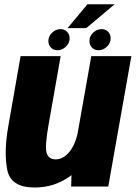

<svg xmlns="http://www.w3.org/2000/svg" viewBox="-20 -852 620 877"><path d="M305 0 306.5 -52Q233 4.5 138 4.5Q29 4.5 13 -76.5Q-3 -157.5 18 -276L74 -595.5H257L202 -283Q184 -182 193.2 -153Q202.5 -124 234.5 -124Q268.5 -124 297.5 -159Q322.5 -189.5 334 -240L397 -595.5H580L474.5 0ZM242.5 -622.5Q224 -622.5 212.5 -634.8Q201 -647 201 -664.5Q201 -686.5 218 -702.8Q235 -719 256.5 -719Q274.5 -719 286.2 -707Q298 -695 298 -677.5Q298 -655 281 -638.8Q264 -622.5 242.5 -622.5ZM430 -622.5Q411.5 -622.5 400 -634.8Q388.5 -647 388.5 -664.5Q388.5 -686.5 405.5 -702.8Q422.5 -719 444 -719Q462 -719 473.8 -707Q485.5 -695 485.5 -677.5Q485.5 -655 468.5 -638.8Q451.5 -622.5 430 -622.5ZM288.5 -723.5 379.5 -832.5H503.5L374 -723.5Z"/></svg>

Font: Anybody ExtraBold
Style: Italic
Weight: 800
Italic angle: -10°
Designer: Tyler Finck
Foundry: Etcetera Type Company
Version: Version 1.010; ttfautohint (v1.8.3) -l 8 -r 50 -G 200 -x 14 